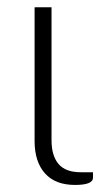

<svg xmlns="http://www.w3.org/2000/svg" viewBox="-20 -518 288 544"><path d="M78 -497.5H126V-121Q126 -76.5 146 -53.2Q166 -30 208.5 -30H243.5V-14.5Q243.5 6 192.5 6Q136.5 6 107.2 -27Q78 -60 78 -118.5Z"/></svg>

Font: Lato 2
Style: Regular
Weight: 300
Designer: Lukasz Dziedzic with Adam Twardoch and Botio Nikoltchev
Foundry: tyPoland Lukasz Dziedzic
Version: Version 2.015; 2015-08-06; http://www.latofonts.com/